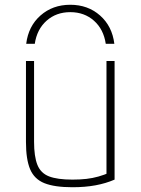

<svg xmlns="http://www.w3.org/2000/svg" viewBox="-20 -776 590 806"><path d="M275 -756Q349 -756 400 -711Q451 -666 460 -592H424Q415 -653 374.5 -689Q334 -725 275 -725Q216 -725 175.5 -689Q135 -653 126 -592H90Q99 -666 150 -711Q201 -756 275 -756ZM284 10Q209 10 166.5 -7Q124 -24 106.5 -65.5Q89 -107 89 -180V-520H123V-181Q123 -119 137 -84Q151 -49 186 -35.5Q221 -22 284 -22Q316 -22 342.5 -25Q369 -28 393.5 -35Q418 -42 441 -52L427 -30V-520H461V-22Q424 -6 380.5 2Q337 10 284 10Z"/></svg>

Font: M PLUS Code Latin SemiExpanded ExtraLight
Style: Regular
Weight: 250
Width: 6
Designer: Coji Morishita
Foundry: UNDERFOREST DESIGN
Version: Version 1.002; ttfautohint (v1.8.3)